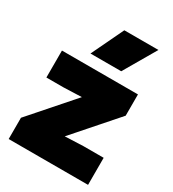

<svg xmlns="http://www.w3.org/2000/svg" viewBox="-188 -883 886 985"><g transform="rotate(30 255.0 -390.0)"><path d="M254.9 -779.8H457L346.2 -589.8H164.1ZM20 -126 237.8 -374 129.9 -370.1H29.8V-529.8H480V-403.8L262.2 -155.8L370.1 -160.2H490.2V0H20Z"/></g></svg>

Font: Cooper Hewitt
Style: Heavy
Weight: 713
Designer: Village Type and Design LLC
Foundry: Cooper Hewitt Smithsonian Design Museum
Version: 1.000